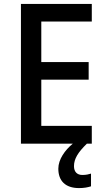

<svg xmlns="http://www.w3.org/2000/svg" viewBox="-20 -827 544 981"><path d="M358 22C358 -16 379 -49 424 -93H449V-184H191V-420H433V-510H191V-717H449V-807H87V-93H352C312 -60 278 -13 278 35C278 97 314 134 384 134C410 134 429 130 445 125V60C435 63 421 67 401 67C374 67 358 51 358 22Z"/></svg>

Font: Noto Sans Kannada UI SemiCondensed Medium
Style: Regular
Weight: 500
Width: 4
Designer: Jelle Bosma - Monotype Design Team
Foundry: Monotype Imaging Inc.
Version: Version 2.005